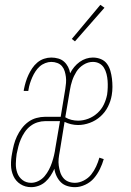

<svg xmlns="http://www.w3.org/2000/svg" viewBox="-20 -766 540 794"><path d="M109 8Q84 8 64.5 -4.5Q45 -17 35.5 -38Q26 -59 25.5 -83Q25 -107 30 -132Q33 -150 37.5 -167.5Q42 -185 50 -202Q58 -219 69.5 -234.5Q81 -250 96.5 -261.5Q112 -273 130.5 -278Q149 -283 166 -283H231L250 -398Q252 -410 253 -423Q254 -436 252.5 -448Q251 -460 247.5 -471.5Q244 -483 236.5 -492Q229 -501 217 -505.5Q205 -510 192 -510Q180 -510 167 -505Q154 -500 144 -491Q134 -482 126.5 -470.5Q119 -459 113.5 -446.5Q108 -434 104 -421.5Q100 -409 98 -396L97 -390H78L79 -397Q82 -412 86.5 -427Q91 -442 97.5 -456Q104 -470 113 -483.5Q122 -497 134.5 -507.5Q147 -518 162 -523Q177 -528 192 -528Q207 -528 221 -524Q235 -520 245 -511Q255 -502 261.5 -489.5Q268 -477 270 -463Q277 -477 287 -489Q297 -501 309.5 -510Q322 -519 336 -523.5Q350 -528 364 -528Q382 -528 397.5 -521.5Q413 -515 422.5 -502Q432 -489 436.5 -473Q441 -457 443 -440.5Q445 -424 445 -406.5Q445 -389 442 -372Q438 -348 426.5 -325Q415 -302 395.5 -284.5Q376 -267 351.5 -258Q327 -249 303 -249Q288 -249 273.5 -252.5Q259 -256 247 -262L227 -139Q224 -124 222.5 -109.5Q221 -95 223 -81Q225 -67 229 -54Q233 -41 241.5 -30.5Q250 -20 262.5 -15Q275 -10 290 -10Q308 -10 326.5 -19.5Q345 -29 357 -44Q369 -59 377.5 -77.5Q386 -96 391 -114L409 -108Q403 -87 393 -66.5Q383 -46 368.5 -29Q354 -12 332.5 -2Q311 8 290 8Q273 8 257.5 3Q242 -2 231.5 -12.5Q221 -23 214 -37.5Q207 -52 205 -68Q198 -53 189 -39Q180 -25 167.5 -14Q155 -3 139.5 2.5Q124 8 109 8ZM303 -267Q324 -267 345 -275Q366 -283 383 -298.5Q400 -314 409.5 -334Q419 -354 423 -375Q425 -389 425.5 -403.5Q426 -418 425 -432Q424 -446 420.5 -460Q417 -474 410 -485.5Q403 -497 391 -503.5Q379 -510 364 -510Q344 -510 325.5 -498.5Q307 -487 296 -469.5Q285 -452 278.5 -432.5Q272 -413 269 -393L250 -281Q261 -274 275 -270.5Q289 -267 303 -267ZM109 -10Q124 -10 139 -17.5Q154 -25 164.5 -37.5Q175 -50 182.5 -64.5Q190 -79 195 -94Q200 -109 203.5 -124Q207 -139 209 -154L228 -265H166Q151 -265 135 -260Q119 -255 105.5 -244.5Q92 -234 82.5 -220Q73 -206 66.5 -191Q60 -176 56 -160.5Q52 -145 49 -130Q46 -110 45.5 -89.5Q45 -69 51.5 -51Q58 -33 73 -21.5Q88 -10 109 -10ZM290 -595 277 -605 395 -746 412 -734Z"/></svg>

Font: Iosevka SS18 Thin
Style: Italic
Weight: 100
Italic angle: -9°
Monospace: yes
Designer: Belleve Invis
Foundry: Belleve Invis
Version: Version 25.1.1; ttfautohint (v1.8.4)